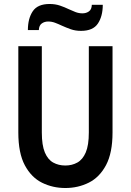

<svg xmlns="http://www.w3.org/2000/svg" viewBox="-20 -932 656 964"><path d="M308 12Q245 12 191.2 -14.5Q137.5 -41 104.8 -102Q72 -163 72 -267V-700H190V-267Q190 -202.5 205.2 -166.5Q220.5 -130.5 247.2 -115.8Q274 -101 308 -101Q341.5 -101 368.2 -115.8Q395 -130.5 410.5 -166.5Q426 -202.5 426 -267V-700H545V-267Q545 -164.5 512.5 -103.2Q480 -42 426 -15Q372 12 308 12ZM387 -777Q358.5 -777 335.2 -785.2Q312 -793.5 291 -803Q273 -811.5 256.2 -817.8Q239.5 -824 222 -824Q203.5 -824 189.8 -814.2Q176 -804.5 175 -781H120Q120 -839 144.5 -875.5Q169 -912 229 -912Q257.5 -912 281 -904Q304.5 -896 325 -886Q342 -878 359 -871.5Q376 -865 394 -865Q413 -865 426.8 -875Q440.5 -885 441 -908H496Q496 -850.5 471.5 -813.8Q447 -777 387 -777Z"/></svg>

Font: Overpass Mono Light
Style: Regular
Weight: 300
Monospace: yes
Designer: Delve Withrington, Dave Bailey
Foundry: Delve Fonts LLC
Version: Version 4.000